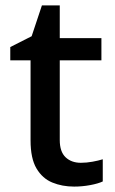

<svg xmlns="http://www.w3.org/2000/svg" viewBox="-20 -680 425 710"><path d="M279 -78Q300 -78 322 -82Q344 -86 360 -91V-9Q343 -1 313.5 4.5Q284 10 254 10Q210 10 173.5 -5Q137 -20 115 -57Q93 -94 93 -161V-457H18V-506L97 -546L135 -660H201V-539H355V-457H201V-162Q201 -119 222.5 -98.5Q244 -78 279 -78Z"/></svg>

Font: Noto Sans Adlam Medium
Style: Regular
Weight: 500
Version: Version 3.001